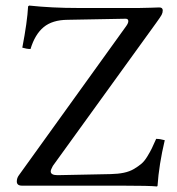

<svg xmlns="http://www.w3.org/2000/svg" viewBox="-20 -674 644 697"><path d="M41 -15.1Q41 -27.8 48.8 -38.1L438 -579.1Q445.8 -589.8 445.8 -597.2Q445.8 -606 436 -606L225.1 -602.1Q169.9 -601.6 138.4 -575.4Q106.9 -549.3 90.8 -496.1Q77.1 -496.1 61 -501Q79.1 -595.2 82 -650.9L85.9 -653.8Q167.5 -645 264.2 -645H484.9Q502 -645 528.1 -646Q554.2 -647 558.1 -647Q570.8 -647 570.8 -636.2Q570.8 -627.9 566.7 -620.1Q562.5 -612.3 546.9 -590.8L171.9 -71.8Q164.1 -57.6 164.1 -51.8Q164.1 -38.1 189 -38.1L381.8 -42Q408.2 -42.5 429.4 -46.9Q450.7 -51.3 466.6 -60.8Q482.4 -70.3 493.4 -79.6Q504.4 -88.9 514.9 -106.2Q525.4 -123.5 531.2 -135.5Q537.1 -147.5 546.9 -169.9Q561 -169.9 578.1 -165Q557.1 -76.7 551.8 1L549.8 2.9Q523.4 0 423.8 0H60.1Q41 0 41 -15.1Z"/></svg>

Font: Common Serif
Style: Regular
Weight: 400
Designer: Philipp H. Poll, Khaled Hosny
Foundry: Stefan Peev, Context Ltd.
Version: Version 1.026